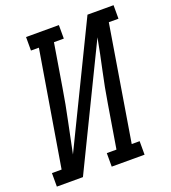

<svg xmlns="http://www.w3.org/2000/svg" viewBox="-160 -834 830 934"><g transform="rotate(-20 254.5 -367.5)"><path d="M-26 0V-70H24L123 -665H82V-735H252V-665H201L164 -441Q151 -360 134 -280.5Q117 -201 101 -120L400 -735H535V-665H485L387 -70H428V0H258V-70H308L345 -294Q358 -375 375.5 -454.5Q393 -534 408 -615L109 0Z"/></g></svg>

Font: Iosevka Gothic
Style: Italic
Weight: 400
Italic angle: -9°
Monospace: yes
Designer: Belleve Invis
Foundry: Belleve Invis
Version: Version 15.5.1; ttfautohint (v1.8.4)